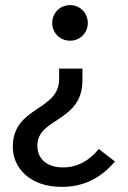

<svg xmlns="http://www.w3.org/2000/svg" viewBox="-20 -515 499 750"><path d="M30 59C30 139 95 215 221 215C304 215 372 183 429 116L366 67C325 117 277 139 227 139C165 139 126 108 126 53C126 -55 302 -38 302 -201V-247H211V-206C211 -80 30 -101 30 59ZM184 -425C184 -387 214 -356 254 -356C293 -356 323 -387 323 -425C323 -464 293 -495 254 -495C214 -495 184 -464 184 -425Z"/></svg>

Font: FiraGO Unicode
Style: Regular
Weight: 400
Designer: bBox Type
Foundry: bBox Type GmbH
Version: Version 1.001;PS 001.001;hotconv 1.0.88;makeotf.lib2.5.64775